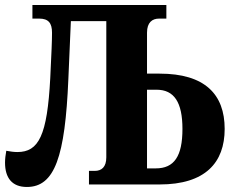

<svg xmlns="http://www.w3.org/2000/svg" viewBox="-20 -734 929 764"><path d="M87 10C198 10 239 -111 252 -419L262 -650H403V-108C403 -69 384 -54 357 -54H334V0H615C797 0 874 -87 874 -221C874 -359 795 -441 615 -441H565V-604C565 -645 586 -660 613 -660H642V-714H109V-660H136C173 -660 187 -642 187 -604C187 -572 185 -527 180 -424C168 -194 134 -129 49 -129C36 -129 21 -131 5 -134C2 -117 0 -102 0 -87C0 -26 28 10 87 10ZM565 -64V-377H603C673 -377 706 -327 706 -221C706 -112 673 -64 600 -64Z"/></svg>

Font: Noto Serif Condensed ExtraBold
Style: Regular
Weight: 800
Width: 3
Designer: Monotype Design Team
Foundry: Monotype Imaging Inc.
Version: Version 2.013